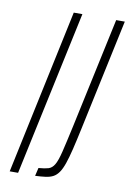

<svg xmlns="http://www.w3.org/2000/svg" viewBox="-80 -739 536 789"><g transform="rotate(10 188.0 -344.0)"><path d="M17 0 163 -688H199L52 0ZM123 0 131 -34Q157 -36 172 -40.5Q187 -45 197 -62Q207 -79 216.5 -118Q226 -157 241 -226L340 -688H376L277 -224Q266 -172 257 -135Q248 -98 239.5 -73.5Q231 -49 221 -34.5Q211 -20 198 -13Q185 -6 166.5 -3.5Q148 -1 123 0Z"/></g></svg>

Font: Saira Condensed Thin
Style: Italic
Weight: 250
Width: 3
Italic angle: -12°
Designer: Hector Gatti with collaboration of the Omnibus-Type team
Foundry: Omnibus-Type
Version: Version 1.101